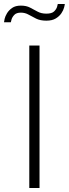

<svg xmlns="http://www.w3.org/2000/svg" viewBox="-53 -937 343 957"><path d="M93 0V-710H144V0ZM178 -834Q148 -834 127.5 -844Q107 -854 89.5 -864Q72 -874 51 -874Q29 -874 18.5 -863Q8 -852 4.5 -840Q1 -828 1 -826H-33Q-33 -830 -30 -843Q-27 -856 -18 -871Q-9 -886 7.5 -897.5Q24 -909 51 -909Q78 -909 97 -899Q116 -889 134.5 -879Q153 -869 178 -869Q205 -869 216.5 -880Q228 -891 231.5 -903Q235 -915 235 -917H270Q270 -913 266.5 -899.5Q263 -886 253 -871Q243 -856 225 -845Q207 -834 178 -834Z"/></svg>

Font: Raleway Thin Light
Style: Regular
Weight: 300
Version: Version 4.026